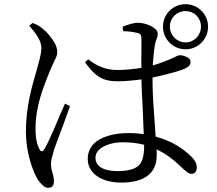

<svg xmlns="http://www.w3.org/2000/svg" viewBox="-20 -848 1040 919"><path d="M120 -725 136 -738C159 -729 170 -724 187 -708C202 -697 225 -671 242 -642C250 -627 254 -613 254 -599C254 -588 251 -577 244 -564C231 -538 208 -485 188 -429C168 -373 150 -304 150 -235C150 -182 158 -154 169 -134C172 -127 176 -124 180 -124C184 -124 188 -127 192 -134C203 -150 221 -191 241 -236C251 -259 260 -281 269 -302C278 -323 285 -339 291 -352L315 -340C310 -327 305 -311 298 -292C291 -272 283 -252 276 -232C260 -191 247 -154 240 -135C231 -103 224 -82 224 -66C224 -51 226 -36 231 -21C236 -6 238 8 238 20C238 41 229 51 210 51C193 51 177 34 162 13C145 -14 125 -64 113 -125C107 -156 104 -188 104 -221C104 -340 135 -440 152 -500C165 -548 177 -583 178 -616C179 -652 155 -684 120 -725ZM670 -150V-155C639 -163 605 -167 567 -167C526 -167 483 -156 457 -134C444 -123 437 -109 437 -93C437 -48 482 -29 542 -29C615 -29 648 -47 661 -83C667 -101 670 -123 670 -150ZM569 -699 567 -720C588 -729 619 -739 640 -739C668 -739 700 -728 720 -712C730 -704 735 -696 735 -688C735 -678 733 -669 730 -662C722 -647 717 -609 715 -581C714 -567 712 -552 711 -535C725 -539 738 -543 749 -547C771 -555 804 -568 821 -577C837 -586 850 -586 874 -575C886 -570 892 -562 892 -552C892 -533 879 -524 846 -512C818 -503 769 -489 710 -477C710 -426 712 -375 716 -326C719 -277 722 -233 725 -194C806 -173 859 -133 890 -104C911 -85 922 -66 922 -48C922 -27 913 -16 896 -16C881 -16 869 -29 850 -46C814 -81 776 -112 729 -133C730 -128 730 -123 730 -118C730 -113 730 -109 730 -104C730 -28 683 26 560 26C471 26 400 -15 400 -87C400 -144 438 -180 498 -198C527 -207 560 -211 596 -211C623 -211 647 -209 668 -206C667 -241 665 -283 663 -331C660 -379 658 -425 657 -468C620 -463 581 -459 544 -459C503 -459 470 -465 438 -492C422 -505 405 -525 387 -550L402 -564C442 -533 485 -513 542 -513C583 -513 622 -518 657 -523C656 -548 656 -573 657 -599C657 -625 657 -644 657 -657C657 -680 654 -686 639 -690C620 -695 597 -698 569 -699ZM868 -645C909 -645 942 -679 942 -720C942 -763 909 -795 868 -795C827 -795 793 -763 793 -720C793 -679 827 -645 868 -645ZM868 -828C927 -828 976 -780 976 -720C976 -681 955 -646 923 -627C906 -617 888 -612 868 -612C808 -612 760 -661 760 -720C760 -780 808 -828 868 -828Z"/></svg>

Font: CJK Symbols
Style: Regular
Weight: 400
Designer: Ryoko NISHIZUKA 西塚涼子 (kana & ideographs); Frank Grießhammer (serif-style Latin); Paul D. Hunt (sans serif–style Latin); 
Foundry: Unicode
Version: Version 2.000;hotconv 1.1.0;makeotfexe 2.6.0